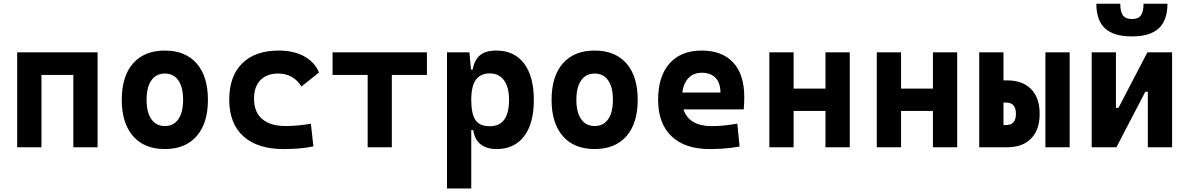

<svg xmlns="http://www.w3.org/2000/svg" viewBox="-20 -803 6485 1047"><path d="M379.9 0V-394.5H206.1V0H73.7V-517.6H512.2V0Z M878.9 9.8Q767.1 9.8 705.6 -60.5Q644 -130.9 644 -258.8Q644 -387.2 705.6 -457.3Q767.1 -527.3 878.9 -527.3Q990.7 -527.3 1052.2 -457.3Q1113.8 -387.2 1113.8 -258.8Q1113.8 -130.9 1052.2 -60.5Q990.7 9.8 878.9 9.8ZM878.9 -115.7Q926.8 -115.7 952.6 -153.1Q978.5 -190.4 978.5 -258.8Q978.5 -327.6 952.6 -364.7Q926.8 -401.9 878.9 -401.9Q831.5 -401.9 805.4 -364.7Q779.3 -327.6 779.3 -258.8Q779.3 -190.4 805.4 -153.1Q831.5 -115.7 878.9 -115.7Z M1525.4 9.8Q1384.3 9.8 1307.1 -59.8Q1230 -129.4 1230 -259.8Q1230 -386.7 1300.3 -457Q1370.6 -527.3 1501 -527.3Q1581.1 -527.3 1638.4 -496.1Q1695.8 -464.8 1719.7 -407.7L1624 -331.5Q1579.1 -401.9 1497.1 -401.9Q1435.1 -401.9 1400.1 -366.2Q1365.2 -330.6 1365.2 -264.6Q1365.2 -191.9 1409.9 -153.8Q1454.6 -115.7 1537.1 -115.7Q1572.3 -115.7 1607.2 -119.1Q1642.1 -122.6 1675.3 -128.4L1689 -4.9Q1649.4 3.9 1607.4 6.8Q1565.4 9.8 1525.4 9.8Z M1984.9 0V-394.5H1793.5V-517.6H2308.1V-394.5H2116.7V0Z M2417.5 224.6V-517.6H2540L2548.3 -423.8H2557.6Q2566.9 -476.1 2597.4 -501.7Q2627.9 -527.3 2687 -527.3Q2784.2 -527.3 2837.6 -457Q2891.1 -386.7 2891.1 -258.3Q2891.1 -128.9 2837.6 -59.6Q2784.2 9.8 2688 9.8Q2633.8 9.8 2601.1 -16.1Q2568.4 -42 2560.5 -93.8H2549.8V224.6ZM2549.8 -258.3Q2549.8 -183.1 2572.3 -148.9Q2594.7 -114.7 2650.9 -114.7Q2755.9 -114.7 2755.9 -258.3Q2755.9 -327.1 2728.5 -365Q2701.2 -402.8 2650.9 -402.8Q2600.6 -402.8 2575.2 -368.2Q2549.8 -333.5 2549.8 -258.3Z M3222.7 9.8Q3110.8 9.8 3049.3 -60.5Q2987.8 -130.9 2987.8 -258.8Q2987.8 -387.2 3049.3 -457.3Q3110.8 -527.3 3222.7 -527.3Q3334.5 -527.3 3396 -457.3Q3457.5 -387.2 3457.5 -258.8Q3457.5 -130.9 3396 -60.5Q3334.5 9.8 3222.7 9.8ZM3222.7 -115.7Q3270.5 -115.7 3296.4 -153.1Q3322.3 -190.4 3322.3 -258.8Q3322.3 -327.6 3296.4 -364.7Q3270.5 -401.9 3222.7 -401.9Q3175.3 -401.9 3149.2 -364.7Q3123 -327.6 3123 -258.8Q3123 -190.4 3149.2 -153.1Q3175.3 -115.7 3222.7 -115.7Z M3849.6 9.8Q3715.3 9.8 3642.1 -59.8Q3568.8 -129.4 3568.8 -259.8Q3568.8 -386.7 3631.1 -457Q3693.4 -527.3 3806.6 -527.3Q3917.5 -527.3 3978 -462.4Q4038.6 -397.5 4038.6 -273.4Q4038.6 -238.3 4035.6 -206.5H3707Q3737.3 -115.2 3861.3 -115.2Q3896.5 -115.2 3930.7 -118.9Q3964.8 -122.6 4000.5 -128.9L4013.2 -3.9Q3963.4 4.9 3922.4 7.3Q3881.3 9.8 3849.6 9.8ZM3700.7 -298.3H3908.7Q3908.7 -350.6 3882.1 -378.4Q3855.5 -406.2 3807.6 -406.2Q3762.7 -406.2 3735.1 -378.2Q3707.5 -350.1 3700.7 -298.3Z M4481.4 0V-198.2H4307.6V0H4175.3V-517.6H4307.6V-319.8H4481.4V-517.6H4613.8V0Z M5067.4 0V-198.2H4893.6V0H4761.2V-517.6H4893.6V-319.8H5067.4V-517.6H5199.7V0Z M5319.8 0V-517.6H5452.1V-364.7H5471.7Q5556.2 -364.7 5602.8 -317.1Q5649.4 -269.5 5649.4 -182.1Q5649.4 -95.2 5602.8 -47.6Q5556.2 0 5471.7 0ZM5680.7 0V-517.6H5813V0ZM5452.1 -121.1H5466.3Q5520 -121.1 5520 -182.1Q5520 -243.7 5466.3 -243.7H5452.1Z M5933.1 0V-517.6H6065.4V-214.8H6079.1L6236.8 -517.6H6371.6V0H6239.3V-302.7H6225.6L6067.9 0ZM6152.3 -604.5Q6052.2 -604.5 6005.4 -648.7Q5958.5 -692.9 5958.5 -782.7H6088.9Q6088.9 -739.3 6103.5 -719.2Q6118.2 -699.2 6152.3 -699.2Q6187.5 -699.2 6201.7 -719.5Q6215.8 -739.7 6215.8 -782.7H6346.2Q6346.2 -692.4 6298.8 -648.4Q6251.5 -604.5 6152.3 -604.5Z"/></svg>

Font: Cascadia Code PL
Style: Bold
Weight: 700
Monospace: yes
Designer: Aaron Bell
Foundry: Saja Typeworks
Version: Version 2404.023; ttfautohint (v1.8.4)